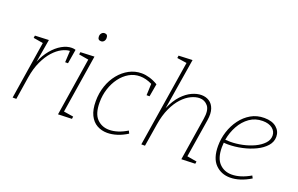

<svg xmlns="http://www.w3.org/2000/svg" viewBox="-92 -1140 2356 1520"><g transform="rotate(20 1085.5 -379.5)"><path d="M77 0 154 -487 72 -501 75 -521 191 -526 158 -331Q182 -391 219.5 -436Q257 -481 300 -505.5Q343 -530 384 -530Q402 -530 416 -525L396 -405H372L377 -502Q347 -501 311 -482.5Q275 -464 240.5 -426Q206 -388 178.5 -329.5Q151 -271 138 -191L108 0Z M460 2 537 -487 455 -501 458 -521 575 -526 497 -35 579 -22 576 -2ZM581 -658Q553 -658 553 -689Q553 -705 563 -716.5Q573 -728 588 -728Q615 -728 615 -697Q615 -680 605.5 -669Q596 -658 581 -658Z M875 7Q827 7 788.5 -14.5Q750 -36 727.5 -81.5Q705 -127 705 -199Q705 -267 725.5 -327Q746 -387 783 -432.5Q820 -478 868.5 -504Q917 -530 973 -530Q1005 -530 1040.5 -519.5Q1076 -509 1111 -488L1092 -380H1067L1071 -477Q1018 -503 969 -503Q919 -503 877 -478.5Q835 -454 803.5 -411.5Q772 -369 754.5 -314.5Q737 -260 737 -200Q737 -105 778 -63Q819 -21 881 -21Q952 -21 1031 -69L1042 -47Q1000 -20 957 -6.5Q914 7 875 7Z M1499 2 1556 -358Q1569 -435 1541.5 -468.5Q1514 -502 1471 -502Q1438 -502 1400 -484Q1362 -466 1326.5 -428Q1291 -390 1263.5 -331Q1236 -272 1223 -191L1192 0H1161L1277 -728L1195 -740L1198 -761L1314 -766L1244 -335Q1275 -407 1315 -449.5Q1355 -492 1397 -511Q1439 -530 1476 -530Q1514 -530 1542.5 -511.5Q1571 -493 1584 -455.5Q1597 -418 1588 -360L1536 -36L1618 -22L1615 -2Z M1910 7Q1835 7 1785.5 -43Q1736 -93 1736 -197Q1736 -259 1755 -318Q1774 -377 1809.5 -425Q1845 -473 1894.5 -501.5Q1944 -530 2006 -530Q2072 -530 2108.5 -499Q2145 -468 2145 -421Q2145 -378 2114.5 -343.5Q2084 -309 2033.5 -284.5Q1983 -260 1923 -247Q1863 -234 1805 -234Q1795 -234 1786.5 -234.5Q1778 -235 1770 -236Q1768 -216 1768 -197Q1768 -106 1809 -63Q1850 -20 1914 -20Q1987 -20 2071 -69L2082 -48Q1991 7 1910 7ZM2002 -503Q1940 -503 1892.5 -469.5Q1845 -436 1814.5 -381Q1784 -326 1773 -262Q1793 -260 1814 -260Q1864 -260 1916.5 -271Q1969 -282 2013.5 -303Q2058 -324 2086 -353.5Q2114 -383 2114 -419Q2114 -456 2084 -479.5Q2054 -503 2002 -503Z"/></g></svg>

Font: Bitter ExtraLight
Style: Italic
Weight: 200
Italic angle: -9°
Designer: Sol Matas, and Bitter project Authors
Foundry: Sol Matas
Version: Version 2.001